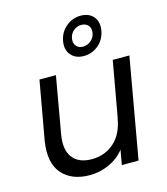

<svg xmlns="http://www.w3.org/2000/svg" viewBox="-120 -910 881 1012"><g transform="rotate(-15 320.0 -404.5)"><path d="M608.9 -547.9 512.2 0H420.9L435.1 -80.1Q401.9 -38.1 351.1 -15.1Q300.3 7.8 245.1 7.8Q197.3 7.8 159.4 -6.8Q121.6 -21.5 95.7 -50.8Q69.8 -80.1 60.8 -124Q51.8 -168 61 -227.1L118.2 -547.9H208L153.8 -238.8Q139.6 -157.2 173.1 -114Q206.5 -70.8 276.9 -70.8Q349.1 -70.8 399.7 -116Q450.2 -161.1 463.9 -247.1V-244.1L518.1 -547.9ZM404.8 -769Q381.3 -769 362.8 -753.4Q344.2 -737.8 339.8 -712.9Q335.4 -688 348.6 -671.9Q361.8 -655.8 384.8 -655.8Q409.2 -655.8 428.5 -671.6Q447.8 -687.5 452.1 -712.9Q456.5 -738.3 442.9 -753.7Q429.2 -769 404.8 -769ZM291 -711.9Q299.8 -759.3 335 -788.1Q370.1 -816.9 414.1 -816.9Q459.5 -816.9 483.9 -788.3Q508.3 -759.8 500 -711.9Q491.2 -664.1 456.3 -635.5Q421.4 -606.9 377 -606.9Q333 -606.9 307.9 -635.7Q282.7 -664.6 291 -711.9Z"/></g></svg>

Font: Poppins
Style: Italic
Weight: 400
Italic angle: -10°
Designer: Ninad Kale (Devanagari), Jonny Pinhorn (Latin)
Foundry: Indian Type Foundry
Version: Version 3.200;PS 1.000;hotconv 16.6.54;makeotf.lib2.5.65590